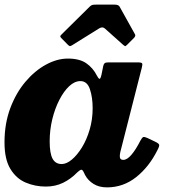

<svg xmlns="http://www.w3.org/2000/svg" viewBox="-28 -790 741 831"><path d="M653.5 -140.5Q617.5 -68 561.5 -23.5Q505.5 21 435 21Q400.5 21 376.5 5.8Q352.5 -9.5 340.5 -32Q337.5 -39 335.2 -43Q333 -47 331.5 -50Q326.5 -57 321.5 -55Q316.5 -53 306 -43.5Q279 -15.5 245.2 1Q211.5 17.5 170.5 17.5Q124 17.5 83.2 0.2Q42.5 -17 17 -58.8Q-8.5 -100.5 -8.5 -174Q-8.5 -254.5 16.2 -321Q41 -387.5 81.8 -435.8Q122.5 -484 170.8 -510.2Q219 -536.5 266 -536.5Q316.5 -536.5 345.8 -516Q375 -495.5 391.5 -462.5Q398 -450 402.5 -448.8Q407 -447.5 411.5 -468L419 -505Q421 -513 425 -516.5Q429 -520 441.5 -520H567.5Q584.5 -520 587 -515.8Q589.5 -511.5 586 -498L493 -133Q490.5 -122.5 490.5 -113.5Q490.5 -98 505.5 -98Q522 -98 541 -120.2Q560 -142.5 579.5 -181Q587 -195 592 -196.8Q597 -198.5 609.5 -193L644 -176.5Q659 -169.5 660.8 -163.5Q662.5 -157.5 653.5 -140.5ZM373 -321.5Q373 -368.5 361.2 -403.8Q349.5 -439 320 -439Q295 -439 271.5 -417Q248 -395 228.8 -357.5Q209.5 -320 198.2 -273.5Q187 -227 187 -178.5Q187 -126.5 199.5 -103.2Q212 -80 239 -80Q260 -80 283.2 -99.5Q306.5 -119 327 -152.5Q347.5 -186 360.2 -229.5Q373 -273 373 -321.5ZM265.5 -596.5 237 -625.5Q232 -631 232.8 -633.5Q233.5 -636 239.5 -642L360.5 -761.5Q366.5 -767.5 372.2 -768.8Q378 -770 389 -770H468Q484.5 -770 489.5 -761.5L556 -642Q560.5 -635 552 -626L522 -596Q515.5 -589.5 513.2 -590.2Q511 -591 505.5 -595.5L426 -666.5Q415.5 -676 401 -667L283 -593.5Q276 -589.5 272.8 -591Q269.5 -592.5 265.5 -596.5Z"/></svg>

Font: Besley* Heavy
Style: Italic
Weight: 800
Italic angle: -13°
Designer: Owen Earl
Foundry: indestructible type*
Version: Version 3.000; ttfautohint (v1.8.3)